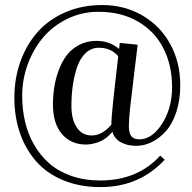

<svg xmlns="http://www.w3.org/2000/svg" viewBox="-20 -662 776 777"><path d="M464.8 -488.3 537.1 -481Q534.2 -455.6 523.2 -366.7Q512.2 -277.8 506.8 -227.5Q501.5 -177.2 501.5 -152.8Q501.5 -122.1 512 -110.1Q522.5 -98.1 543.9 -98.1Q595.2 -98.1 635.7 -160.9Q676.3 -223.6 676.3 -309.1Q676.3 -398.4 641.1 -467Q606 -535.6 538.1 -575Q470.2 -614.3 378.4 -614.3Q311.5 -614.3 252.9 -585.9Q194.3 -557.6 154.8 -510.7Q115.2 -463.9 92.5 -402.3Q69.8 -340.8 69.8 -274.9Q69.8 -219.7 81.3 -169.9Q92.8 -120.1 117.9 -76.4Q143.1 -32.7 179.4 -0.7Q215.8 31.2 268.6 49.8Q321.3 68.4 385.3 68.4Q537.1 68.4 628.4 -32.2L646.5 -15.6Q543.5 95.2 386.7 95.2Q304.2 95.2 237.5 68.1Q170.9 41 127.7 -7.6Q84.5 -56.2 61.3 -122.1Q38.1 -188 38.1 -266.6Q38.1 -344.2 62.5 -412.6Q86.9 -481 131.6 -531.7Q176.3 -582.5 243.9 -612.1Q311.5 -641.6 393.1 -641.6Q483.9 -641.6 556.4 -599.4Q628.9 -557.1 669.2 -483.2Q709.5 -409.2 709.5 -317.4Q709.5 -256.8 693.4 -208.3Q677.2 -159.7 651.1 -130.9Q625 -102.1 594.2 -86.9Q563.5 -71.8 531.7 -71.8Q495.6 -71.8 469.5 -85.9Q443.4 -100.1 434.6 -128.9Q413.1 -101.1 383.8 -89.1Q354.5 -77.1 327.6 -77.1Q267.1 -77.1 230.7 -119.6Q194.3 -162.1 194.3 -238.3Q194.3 -273.9 199.5 -308.1Q204.6 -342.3 217.3 -377Q230 -411.6 249.5 -437.7Q269 -463.9 300.3 -480.2Q331.5 -496.6 370.6 -496.6Q424.3 -496.6 461.9 -463.9ZM380.4 -468.8Q350.1 -468.8 327.6 -448.2Q305.2 -427.7 293 -393.1Q280.8 -358.4 274.9 -318.4Q269 -278.3 269 -232.9Q269 -179.2 290.5 -146.5Q312 -113.8 351.6 -113.8Q393.6 -113.8 430.7 -157.7Q430.7 -170.9 432.4 -192.6Q434.1 -214.4 437.5 -247.1Q440.9 -279.8 443.6 -304.2Q446.3 -328.6 451.4 -372.1Q456.5 -415.5 458.5 -434.6Q428.7 -468.8 380.4 -468.8ZM477.5 -403.8V-403.3Q477.5 -402.3 478 -402.3V-402.8Q477.5 -403.3 477.5 -403.8Z"/></svg>

Font: VidalokaRegular
Style: Regular
Weight: 400
Designer: Cyreal (www.cyreal.org)
Foundry: Cyreal (www.cyreal.org)
Version: Version 1.000